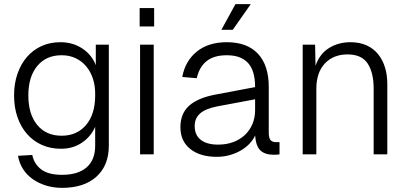

<svg xmlns="http://www.w3.org/2000/svg" viewBox="-20 -746 1974 928"><path d="M280 162Q238 162 201.5 150.5Q165 139 137 119Q109 99 91 70.5Q73 42 67 7L136 3Q145 47 179.5 73Q214 99 280 99Q357 99 398.5 63Q440 27 440 -42V-133Q419 -85 375.5 -56Q332 -27 275 -27Q224 -27 182.5 -45.5Q141 -64 111 -98Q81 -132 64.5 -179.5Q48 -227 48 -285Q48 -342 64.5 -389.5Q81 -437 110.5 -471Q140 -505 181 -523.5Q222 -542 272 -542Q332 -542 378 -511.5Q424 -481 443 -431V-530H506V-42Q506 54 446 108Q386 162 280 162ZM278 -90Q352 -90 396 -142Q440 -194 440 -285Q441 -329 429.5 -364.5Q418 -400 396.5 -425.5Q375 -451 345 -465Q315 -479 278 -479Q203 -479 160 -427Q117 -375 117 -285Q117 -194 160 -142Q203 -90 278 -90Z M657 0V-530H723V0ZM655 -618V-707H725V-618Z M1028 12Q947 12 899.5 -26Q852 -64 852 -131Q852 -197 893.5 -234.5Q935 -272 1017 -288L1213 -325Q1213 -404 1179 -441.5Q1145 -479 1076 -479Q1014 -479 978.5 -450.5Q943 -422 931 -368L861 -374Q875 -451 931 -496.5Q987 -542 1076 -542Q1175 -542 1227 -486Q1279 -430 1279 -326V-105Q1279 -79 1287.5 -69Q1296 -59 1315 -59H1331V0Q1326 1 1319 1.5Q1312 2 1304 2Q1261 2 1239 -18.5Q1217 -39 1213 -91Q1203 -69 1184.5 -50Q1166 -31 1142 -17.5Q1118 -4 1089 4Q1060 12 1028 12ZM1034 -47Q1075 -47 1108 -59.5Q1141 -72 1164.5 -94.5Q1188 -117 1200.5 -147.5Q1213 -178 1213 -213V-266L1031 -232Q974 -221 947.5 -198Q921 -175 921 -137Q921 -93 950.5 -70Q980 -47 1034 -47ZM1050 -602 1118 -726H1192L1105 -602Z M1443 0V-530H1503L1505 -428Q1525 -486 1570.5 -514Q1616 -542 1674 -542Q1719 -542 1752.5 -526.5Q1786 -511 1808 -483.5Q1830 -456 1841 -419.5Q1852 -383 1852 -341V0H1786V-317Q1786 -395 1757 -439Q1728 -483 1660 -483Q1591 -483 1550 -439Q1509 -395 1509 -317V0Z"/></svg>

Font: Geist Light
Style: Regular
Weight: 400
Designer: Basement.studio, Andrés Briganti, Mateo Zaragoza
Foundry: Basement.studio, Vercel, Andrés Briganti, Guido Ferreyra, Mateo Zaragoza
Version: Version 1.401